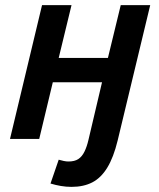

<svg xmlns="http://www.w3.org/2000/svg" viewBox="-20 -542 619 749"><path d="M259 187Q238 187 217.5 183.5Q197 180 177 174L209 81Q219 84 229 86Q239 88 247 88Q271 88 285.5 78.5Q300 69 309.5 49.5Q319 30 325 4L378 -221H186L133 0H19L144 -522H259L209 -316H401L451 -522H566L439 6Q423 72 398.5 112Q374 152 340 169.5Q306 187 259 187Z"/></svg>

Font: Ubuntu Sans SemiBold
Style: Italic
Weight: 600
Italic angle: -13.5°
Designer: Dalton Maag Ltd
Foundry: Dalton Maag Ltd
Version: Version 1.006